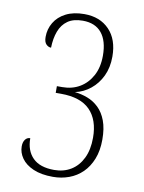

<svg xmlns="http://www.w3.org/2000/svg" viewBox="-83 -782 635 849"><g transform="rotate(10 234.0 -357.5)"><path d="M214 9Q161 9 125.5 -6.5Q90 -22 72.5 -47Q55 -72 55 -100Q55 -119 63.5 -130.5Q72 -142 86 -142Q86 -86 118 -54Q150 -22 214 -22Q257 -22 289.5 -42Q322 -62 340.5 -100Q359 -138 359 -192Q359 -272 316.5 -315.5Q274 -359 186 -359H162V-389H186Q230 -389 264 -409Q298 -429 318.5 -466.5Q339 -504 339 -557Q339 -623 310 -658.5Q281 -694 225 -694Q183 -694 157.5 -676Q132 -658 120 -626Q108 -594 107 -552Q95 -552 85 -562Q75 -572 75 -595Q75 -630 92.5 -659.5Q110 -689 144 -706.5Q178 -724 227 -724Q297 -724 339 -680.5Q381 -637 381 -560Q381 -511 363 -473Q345 -435 314 -410Q283 -385 245 -377Q274 -374 302 -363.5Q330 -353 352.5 -331.5Q375 -310 388 -275.5Q401 -241 401 -191Q401 -141 386 -103.5Q371 -66 345.5 -41Q320 -16 286 -3.5Q252 9 214 9Z"/></g></svg>

Font: Noto Serif Khmer Condensed ExtraLight
Style: Regular
Weight: 250
Width: 3
Designer: Danh Hong and the Monotype Design Team
Foundry: Monotype Imaging Inc.
Version: Version 2.004